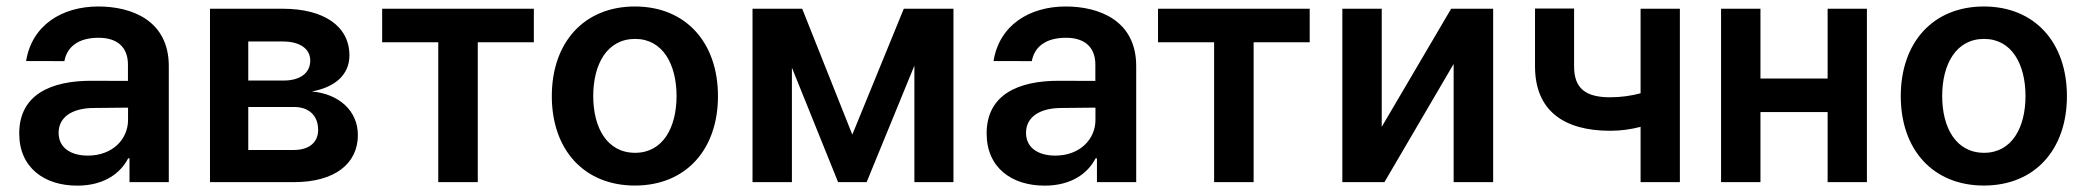

<svg xmlns="http://www.w3.org/2000/svg" viewBox="-20 -573 6565 604"><path d="M223 11C308.6 11 359.7 -29.1 383.2 -74.9H387.4V0H511V-365.1C511 -509.2 393.5 -552.6 289.4 -552.6C174.7 -552.6 80.3 -493.6 62.1 -381L182.5 -380.7C191.1 -426.5 227.3 -454.2 290.1 -454.2C349.8 -454.2 382.5 -423.7 382.5 -370V-318.5L268.1 -318.9C141 -319.2 40.5 -275.9 40.5 -153.1C40.5 -45.8 119 11 223 11ZM164.4 -155.2C164.4 -204.5 206.7 -232.6 273.4 -233.3L382.8 -234.4V-195.7C382.8 -134.9 333.8 -83.5 256.4 -83.5C202.8 -83.5 164.4 -108 164.4 -155.2Z M640.6 0H904.8C1032.7 0 1105.8 -57.9 1105.8 -148.1C1105.8 -224.4 1046.5 -277.7 960.9 -285.2C1033.7 -298.7 1079.2 -337.4 1079.2 -398.8C1079.2 -490.8 998.6 -545.5 869.7 -545.5H640.6ZM761 -101.2V-236.5H904.8C952.1 -236.5 980.8 -209.2 980.8 -164.1C980.8 -125 952.1 -101.2 904.8 -101.2ZM761 -319.6V-442.5H869.7C923.3 -442.5 956 -419.7 956 -382.5C956 -343.4 924.4 -319.6 872.2 -319.6Z M1182.2 -440H1358.7V0H1483V-440H1659.4V-545.5H1182.2Z M1977.3 10.7C2137.1 10.7 2238.6 -101.9 2238.6 -270.6C2238.6 -439.6 2137.1 -552.6 1977.3 -552.6C1817.5 -552.6 1715.9 -439.6 1715.9 -270.6C1715.9 -101.9 1817.5 10.7 1977.3 10.7ZM1846.2 -271C1846.2 -370.7 1889.6 -450.6 1978 -450.6C2065 -450.6 2108.3 -370.7 2108.3 -271C2108.3 -171.2 2065 -92.3 1978 -92.3C1889.6 -92.3 1846.2 -171.2 1846.2 -271Z M2661.2 -149.5 2503.6 -545.5H2347.3V0H2471.2V-360.1L2616.5 0H2706.3L2856.5 -366.5V0H2979.4V-545.5H2823.2Z M3266.3 11C3351.9 11 3403.1 -29.1 3426.5 -74.9H3430.8V0H3554.3V-365.1C3554.3 -509.2 3436.8 -552.6 3332.7 -552.6C3218 -552.6 3123.6 -493.6 3105.5 -381L3225.9 -380.7C3234.4 -426.5 3270.6 -454.2 3333.5 -454.2C3393.1 -454.2 3425.8 -423.7 3425.8 -370V-318.5L3311.4 -318.9C3184.3 -319.2 3083.8 -275.9 3083.8 -153.1C3083.8 -45.8 3162.3 11 3266.3 11ZM3207.7 -155.2C3207.7 -204.5 3250 -232.6 3316.8 -233.3L3426.1 -234.4V-195.7C3426.1 -134.9 3377.1 -83.5 3299.7 -83.5C3246.1 -83.5 3207.7 -108 3207.7 -155.2Z M3622.9 -440H3799.4V0H3923.7V-440H4100.1V-545.5H3622.9Z M4326.7 -174V-545.5H4202.8V0H4335.2L4552.9 -371.8V0H4677.2V-545.5H4545.1Z M5264.6 -545.5H5141V-279.5C5110.8 -271.7 5080.3 -267 5045.1 -267C4969.1 -267 4931.8 -294 4931.8 -364.3V-546.2H4808.9V-364.3C4808.9 -225.1 4899.5 -161.6 5045.1 -161.6C5080.3 -161.6 5110.8 -166.2 5141 -174V0H5264.6Z M5518.1 -545.5H5394.2V0H5518.1V-220.5H5729.4V0H5853V-545.5H5729.4V-326H5518.1Z M6220.9 10.7C6380.7 10.7 6482.2 -101.9 6482.2 -270.6C6482.2 -439.6 6380.7 -552.6 6220.9 -552.6C6061.1 -552.6 5959.5 -439.6 5959.5 -270.6C5959.5 -101.9 6061.1 10.7 6220.9 10.7ZM6089.8 -271C6089.8 -370.7 6133.2 -450.6 6221.6 -450.6C6308.6 -450.6 6351.9 -370.7 6351.9 -271C6351.9 -171.2 6308.6 -92.3 6221.6 -92.3C6133.2 -92.3 6089.8 -171.2 6089.8 -271Z"/></svg>

Font: Margiela Sans Semi Bold
Style: Regular
Weight: 600
Designer: Stefan Endress, Andreas Faust
Version: Version 1.100;FEAKit 1.0